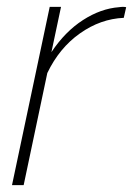

<svg xmlns="http://www.w3.org/2000/svg" viewBox="-20 -540 388 560"><path d="M125 -520H158L130 -388Q170 -448 222 -481.5Q274 -515 327 -519Q333 -520 338.5 -520Q344 -520 348 -519L341 -488Q273 -485 213 -442.5Q153 -400 118 -327L49 0H15Z"/></svg>

Font: Raleway Thin ExtraLight
Style: Italic
Weight: 250
Italic angle: -12°
Version: Version 4.026